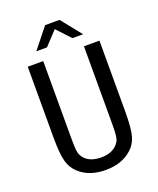

<svg xmlns="http://www.w3.org/2000/svg" viewBox="-144 -858 788 956"><g transform="rotate(-20 250.0 -379.5)"><path d="M59.6 -231.4V-604.5H141.6V-194.3Q141.6 -150.4 144 -131.3Q146.5 -112.3 152.3 -102.5Q165 -79.1 189.9 -66.9Q214.8 -54.7 250 -54.7Q284.2 -54.7 308.6 -66.9Q333 -79.1 346.7 -102.5Q352.5 -112.3 355 -131.3Q357.4 -150.4 357.4 -193.4V-604.5H439.5V-231.4Q439.5 -139.6 428.2 -100.1Q417 -60.5 388.7 -36.1Q361.3 -11.7 327.1 0Q293 11.7 250 11.7Q207 11.7 172.4 0Q137.7 -11.7 111.3 -36.1Q83 -60.5 71.3 -100.6Q59.6 -140.6 59.6 -231.4ZM211.9 -769.5H288.1L374 -662.1H317.4L250 -734.4L182.6 -662.1H126Z"/></g></svg>

Font: BabelStone Coelbren y Beirdd
Style: Regular
Weight: 400
Designer: Andrew West
Foundry: BabelStone
Version: Version 1.00;September 27, 2022